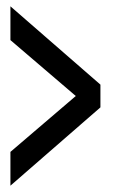

<svg xmlns="http://www.w3.org/2000/svg" viewBox="-20 -660 380 608"><path d="M13 -72V-179L220 -356L13 -533V-640L298 -392V-320Z"/></svg>

Font: League Gothic Condensed
Style: Regular
Weight: 400
Width: 3
Designer: The League of Moveable Type
Version: Version 2.001